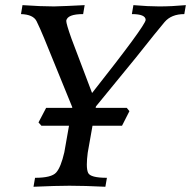

<svg xmlns="http://www.w3.org/2000/svg" viewBox="-20 -713 729 733"><path d="M382.3 0Q303.2 -3.9 245.1 -3.9Q194.8 -3.9 107.9 0L113.8 -34.2Q176.3 -34.2 194.3 -54.2Q212.4 -74.2 225.6 -131.8L255.9 -303.7L148.4 -567.4Q132.3 -606.4 119.6 -632.1Q106.9 -657.7 60.1 -659.2L65.9 -693.4Q136.7 -688.5 186 -688.5Q229.5 -689.5 303.2 -693.4L297.4 -659.2Q237.3 -659.2 232.9 -633.8Q232.9 -621.6 252.9 -565.4L331.5 -357.9Q533.2 -613.3 536.1 -636.7Q536.1 -659.2 483.4 -659.2L489.3 -693.4Q546.4 -688.5 587.4 -688.5Q635.7 -688.5 689.5 -693.4L683.6 -659.2Q634.3 -659.2 608.4 -628.9Q582.5 -598.6 498.5 -492.7L346.2 -306.6L314.9 -129.9Q311.5 -103.5 311.5 -85Q311.5 -63.5 316.4 -53.2Q324.7 -34.2 388.2 -34.2ZM445.8 -232.9H138.2L127 -245.6L156.2 -301.3H463.9L474.1 -288.6Z"/></svg>

Font: Kelvinch
Style: Italic
Weight: 400
Italic angle: -10°
Designer: Paul James Miller
Foundry: High-Logic / Made with FontCreator
Version: Version 3.40;July 22, 2017;FontCreator 11.0.0.2388 64-bit